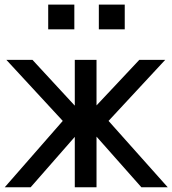

<svg xmlns="http://www.w3.org/2000/svg" viewBox="-21 -791 728 811"><path d="M182.6 -667V-771.5H293V-667ZM396.5 -667V-771.5H505.9V-667ZM-1 0 244.1 -280.3 5.9 -538.1H116.2L294.9 -344.7V-538.1H386.7V-345.7L567.4 -538.1H676.8L437.5 -280.3L687.5 0H576.2L386.7 -213.9V0H294.9V-212.9L108.4 0Z"/></svg>

Font: Gothic A1 Medium
Style: Regular
Weight: 500
Designer: HanYang I&C Co.,Ltd.
Foundry: HanYang I&C Co.,Ltd.
Version: Version 2.50